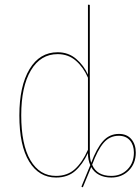

<svg xmlns="http://www.w3.org/2000/svg" viewBox="-20 -752 602 823"><path d="M562 -98Q562 -51 532 -21Q502 9 457 9Q427 9 405 -2.5Q383 -14 371 -36L335 51L329 48L367 -44Q357 -67 357 -94V-96Q334 -47 302 -19Q270 9 220 9Q147 9 105 -59.5Q63 -128 63 -257Q63 -383 106.5 -455.5Q150 -528 227 -528Q273 -528 306 -500Q339 -472 357 -432V-732L365 -731V-97Q365 -72 371 -54Q394 -116 421.5 -147Q449 -178 490 -178Q524 -178 543 -155.5Q562 -133 562 -98ZM357 -110V-419Q338 -463 305.5 -491.5Q273 -520 227 -520Q154 -520 112.5 -450.5Q71 -381 71 -258Q71 -132 110.5 -65Q150 2 220 2Q269 2 301 -27Q333 -56 357 -110ZM554 -98Q554 -130 537 -150Q520 -170 489 -170Q450 -170 424 -139.5Q398 -109 375 -46Q395 2 457 2Q499 2 526.5 -26Q554 -54 554 -98Z"/></svg>

Font: Fira Sans Compressed Eight
Style: Regular
Weight: 100
Width: 1
Designer: bBox Type GmbH & Carrois Corporate GbR & Edenspiekermann AG
Foundry: bBox Type GmbH & Carrois Corporate GbR & Edenspiekermann AG
Version: Version 4.301